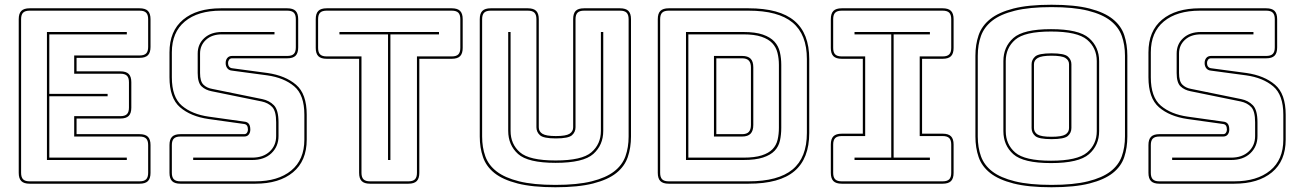

<svg xmlns="http://www.w3.org/2000/svg" viewBox="-20 -765 5474 810"><path d="M105 10Q81 10 70 -1Q59 -12 59 -36V-684Q59 -708 70 -719Q81 -730 105 -730H569Q593 -730 604 -719Q615 -708 615 -684V-567Q615 -543 604 -532Q593 -521 569 -521H303V-464H488Q512 -464 523 -453Q534 -442 534 -418V-311Q534 -287 523 -276Q512 -265 488 -265H303V-199H569Q593 -199 604 -188Q615 -177 615 -153V-36Q615 -12 604 -1Q593 10 569 10ZM569 0Q588 0 596.5 -8.5Q605 -17 605 -36V-153Q605 -172 596.5 -180.5Q588 -189 569 -189H293V-275H488Q507 -275 515.5 -283.5Q524 -292 524 -311V-418Q524 -437 515.5 -445.5Q507 -454 488 -454H293V-531H569Q588 -531 596.5 -539.5Q605 -548 605 -567V-684Q605 -703 596.5 -711.5Q588 -720 569 -720H105Q86 -720 77.5 -711.5Q69 -703 69 -684V-36Q69 -17 77.5 -8.5Q86 0 105 0ZM515 -100V-90H178V-630H515V-620H188V-369H434V-359H188V-100Z M1274 -176Q1274 -86 1216 -38Q1158 10 1057 10H741Q717 10 706 -1Q695 -12 695 -36V-153Q695 -177 706 -188Q717 -199 741 -199H1010Q1018 -199 1022 -205Q1026 -211 1026 -218Q1026 -229 1022 -235Q1018 -241 1009 -242L859 -263Q784 -274 739.5 -312.5Q695 -351 695 -439V-544Q695 -634 752.5 -682Q810 -730 912 -730H1192Q1216 -730 1227 -719Q1238 -708 1238 -684V-565Q1238 -541 1227 -530Q1216 -519 1192 -519H959Q951 -519 946.5 -513Q942 -507 942 -499Q942 -490 946.5 -484Q951 -478 960 -477L1109 -457Q1184 -446 1229 -407.5Q1274 -369 1274 -281ZM1057 0Q1153 0 1208.5 -45.5Q1264 -91 1264 -176V-281Q1264 -365 1221 -401Q1178 -437 1108 -447L959 -467Q946 -468 939 -477Q932 -486 932 -499Q932 -512 939 -520.5Q946 -529 959 -529H1192Q1211 -529 1219.5 -537.5Q1228 -546 1228 -565V-684Q1228 -703 1219.5 -711.5Q1211 -720 1192 -720H912Q815 -720 760 -674.5Q705 -629 705 -544V-439Q705 -355 747.5 -319Q790 -283 860 -273L1010 -252Q1023 -251 1029.5 -243Q1036 -235 1036 -218Q1036 -206 1029.5 -197.5Q1023 -189 1010 -189H741Q722 -189 713.5 -180.5Q705 -172 705 -153V-36Q705 -17 713.5 -8.5Q722 0 741 0ZM1138 -630V-620H916Q874 -620 849 -597Q824 -574 824 -539V-457Q824 -422 838 -408Q852 -394 875 -390L1086 -347Q1116 -341 1135.5 -321Q1155 -301 1155 -249V-191Q1155 -147 1125 -118.5Q1095 -90 1044 -90H795V-100H1044Q1090 -100 1117.5 -125.5Q1145 -151 1145 -191V-249Q1145 -296 1128.5 -313.5Q1112 -331 1084 -337L873 -380Q847 -385 830.5 -400.5Q814 -416 814 -457V-539Q814 -579 842 -604.5Q870 -630 916 -630Z M1541 10Q1517 10 1506 -1Q1495 -12 1495 -36V-517H1358Q1334 -517 1323 -528Q1312 -539 1312 -563V-684Q1312 -708 1323 -719Q1334 -730 1358 -730H1886Q1910 -730 1921 -719Q1932 -708 1932 -684V-563Q1932 -539 1921 -528Q1910 -517 1886 -517H1749V-36Q1749 -12 1738 -1Q1727 10 1703 10ZM1703 0Q1722 0 1730.5 -8.5Q1739 -17 1739 -36V-527H1886Q1905 -527 1913.5 -535.5Q1922 -544 1922 -563V-684Q1922 -703 1913.5 -711.5Q1905 -720 1886 -720H1358Q1339 -720 1330.5 -711.5Q1322 -703 1322 -684V-563Q1322 -544 1330.5 -535.5Q1339 -527 1358 -527H1505V-36Q1505 -17 1513.5 -8.5Q1522 0 1541 0ZM1617 -90V-620H1412V-630H1832V-620H1627V-90Z M2642 -684V-189Q2642 -142 2628.5 -102.5Q2615 -63 2580 -35Q2545 -7 2482.5 9Q2420 25 2323 25Q2226 25 2163.5 9Q2101 -7 2066 -35Q2031 -63 2017.5 -102.5Q2004 -142 2004 -189V-684Q2004 -708 2015 -719Q2026 -730 2050 -730H2207Q2231 -730 2242 -719Q2253 -708 2253 -684V-228Q2253 -210 2268.5 -200.5Q2284 -191 2325 -191Q2367 -191 2382.5 -200.5Q2398 -210 2398 -228V-684Q2398 -708 2408.5 -719Q2419 -730 2444 -730H2596Q2620 -730 2631 -719Q2642 -708 2642 -684ZM2632 -189V-684Q2632 -703 2623.5 -711.5Q2615 -720 2596 -720H2444Q2425 -720 2416.5 -711.5Q2408 -703 2408 -684V-228Q2408 -208 2393 -194.5Q2378 -181 2325 -181Q2273 -181 2258 -194.5Q2243 -208 2243 -228V-684Q2243 -703 2234.5 -711.5Q2226 -720 2207 -720H2050Q2031 -720 2022.5 -711.5Q2014 -703 2014 -684V-189Q2014 -143 2027.5 -105.5Q2041 -68 2075.5 -41.5Q2110 -15 2170 0Q2230 15 2323 15Q2416 15 2476 0Q2536 -15 2570.5 -41.5Q2605 -68 2618.5 -105.5Q2632 -143 2632 -189ZM2124 -630H2134V-213Q2134 -157 2173.5 -122.5Q2213 -88 2324 -88Q2435 -88 2475 -122.5Q2515 -157 2515 -213V-630H2525V-213Q2525 -153 2483 -115.5Q2441 -78 2324 -78Q2207 -78 2165.5 -115.5Q2124 -153 2124 -213Z M3394 -204Q3394 -96 3331.5 -43Q3269 10 3138 10H2801Q2777 10 2766 -1Q2755 -12 2755 -36V-684Q2755 -708 2766 -719Q2777 -730 2801 -730H3138Q3269 -730 3331.5 -677Q3394 -624 3394 -516ZM3138 0Q3263 0 3323.5 -50Q3384 -100 3384 -204V-516Q3384 -620 3323.5 -670Q3263 -720 3138 -720H2801Q2782 -720 2773.5 -711.5Q2765 -703 2765 -684V-36Q2765 -17 2773.5 -8.5Q2782 0 2801 0ZM2874 -90V-630H3116Q3167 -630 3198.5 -619Q3230 -608 3247 -589.5Q3264 -571 3270 -545.5Q3276 -520 3276 -491V-226Q3276 -197 3270.5 -172Q3265 -147 3248 -129Q3231 -111 3199 -100.5Q3167 -90 3116 -90ZM3116 -620H2884V-100H3116Q3164 -100 3193.5 -109.5Q3223 -119 3239 -135.5Q3255 -152 3260.5 -175.5Q3266 -199 3266 -226V-491Q3266 -518 3260 -542Q3254 -566 3238 -583Q3222 -600 3192.5 -610Q3163 -620 3116 -620ZM2992 -529H3111Q3135 -529 3146.5 -517.5Q3158 -506 3158 -481V-238Q3158 -213 3146.5 -201Q3135 -189 3111 -189H2992ZM3111 -519H3002V-199H3111Q3130 -199 3139 -208.5Q3148 -218 3148 -238V-481Q3148 -500 3139 -509.5Q3130 -519 3111 -519Z M3531 10Q3507 10 3496 -1Q3485 -12 3485 -36V-155Q3485 -179 3496 -190Q3507 -201 3531 -201H3620V-517H3531Q3507 -517 3496 -528Q3485 -539 3485 -563V-684Q3485 -708 3496 -719Q3507 -730 3531 -730H3957Q3981 -730 3992 -719Q4003 -708 4003 -684V-563Q4003 -539 3992 -528Q3981 -517 3957 -517H3870V-201H3957Q3981 -201 3992 -190Q4003 -179 4003 -155V-36Q4003 -12 3992 -1Q3981 10 3957 10ZM3531 0H3957Q3976 0 3984.5 -8.5Q3993 -17 3993 -36V-155Q3993 -174 3984.5 -182.5Q3976 -191 3957 -191H3860V-527H3957Q3976 -527 3984.5 -535.5Q3993 -544 3993 -563V-684Q3993 -703 3984.5 -711.5Q3976 -720 3957 -720H3531Q3512 -720 3503.5 -711.5Q3495 -703 3495 -684V-563Q3495 -544 3503.5 -535.5Q3512 -527 3531 -527H3630V-191H3531Q3512 -191 3503.5 -182.5Q3495 -174 3495 -155V-36Q3495 -17 3503.5 -8.5Q3512 0 3531 0ZM3903 -90H3585V-100H3740V-620H3585V-630H3903V-620H3750V-100H3903Z M4736 -530V-189Q4736 -142 4723 -102.5Q4710 -63 4674.5 -35Q4639 -7 4576.5 9Q4514 25 4416 25Q4318 25 4255.5 9Q4193 -7 4157.5 -35Q4122 -63 4108.5 -102.5Q4095 -142 4095 -189V-530Q4095 -577 4108.5 -616.5Q4122 -656 4157.5 -684.5Q4193 -713 4255.5 -729Q4318 -745 4416 -745Q4514 -745 4576.5 -729Q4639 -713 4674.5 -684.5Q4710 -656 4723 -616.5Q4736 -577 4736 -530ZM4726 -189V-530Q4726 -576 4712.5 -613.5Q4699 -651 4664.5 -678Q4630 -705 4569.5 -720Q4509 -735 4416 -735Q4323 -735 4262 -720Q4201 -705 4166.5 -678Q4132 -651 4118.5 -613.5Q4105 -576 4105 -530V-189Q4105 -143 4118.5 -105.5Q4132 -68 4166.5 -41.5Q4201 -15 4262 0Q4323 15 4416 15Q4509 15 4569.5 0Q4630 -15 4664.5 -41.5Q4699 -68 4712.5 -105.5Q4726 -143 4726 -189ZM4617 -212Q4617 -152 4574 -114.5Q4531 -77 4414 -77Q4297 -77 4255 -114.5Q4213 -152 4213 -212V-507Q4213 -567 4255 -604.5Q4297 -642 4414 -642Q4531 -642 4574 -604.5Q4617 -567 4617 -507ZM4223 -212Q4223 -156 4263 -121.5Q4303 -87 4414 -87Q4525 -87 4566 -121.5Q4607 -156 4607 -212V-507Q4607 -563 4566 -597.5Q4525 -632 4414 -632Q4303 -632 4263 -597.5Q4223 -563 4223 -507ZM4332 -225V-494Q4332 -513 4347 -526.5Q4362 -540 4416 -540Q4470 -540 4485 -526.5Q4500 -513 4500 -494V-225Q4500 -205 4485 -191.5Q4470 -178 4416 -178Q4362 -178 4347 -191.5Q4332 -205 4332 -225ZM4342 -494V-225Q4342 -207 4357.5 -197.5Q4373 -188 4416 -188Q4459 -188 4474.5 -197.5Q4490 -207 4490 -225V-494Q4490 -511 4474.5 -520.5Q4459 -530 4416 -530Q4374 -530 4358 -520.5Q4342 -511 4342 -494Z M5404 -176Q5404 -86 5346 -38Q5288 10 5187 10H4871Q4847 10 4836 -1Q4825 -12 4825 -36V-153Q4825 -177 4836 -188Q4847 -199 4871 -199H5140Q5148 -199 5152 -205Q5156 -211 5156 -218Q5156 -229 5152 -235Q5148 -241 5139 -242L4989 -263Q4914 -274 4869.5 -312.5Q4825 -351 4825 -439V-544Q4825 -634 4882.5 -682Q4940 -730 5042 -730H5322Q5346 -730 5357 -719Q5368 -708 5368 -684V-565Q5368 -541 5357 -530Q5346 -519 5322 -519H5089Q5081 -519 5076.5 -513Q5072 -507 5072 -499Q5072 -490 5076.5 -484Q5081 -478 5090 -477L5239 -457Q5314 -446 5359 -407.5Q5404 -369 5404 -281ZM5187 0Q5283 0 5338.5 -45.5Q5394 -91 5394 -176V-281Q5394 -365 5351 -401Q5308 -437 5238 -447L5089 -467Q5076 -468 5069 -477Q5062 -486 5062 -499Q5062 -512 5069 -520.5Q5076 -529 5089 -529H5322Q5341 -529 5349.5 -537.5Q5358 -546 5358 -565V-684Q5358 -703 5349.5 -711.5Q5341 -720 5322 -720H5042Q4945 -720 4890 -674.5Q4835 -629 4835 -544V-439Q4835 -355 4877.5 -319Q4920 -283 4990 -273L5140 -252Q5153 -251 5159.5 -243Q5166 -235 5166 -218Q5166 -206 5159.5 -197.5Q5153 -189 5140 -189H4871Q4852 -189 4843.5 -180.5Q4835 -172 4835 -153V-36Q4835 -17 4843.5 -8.5Q4852 0 4871 0ZM5268 -630V-620H5046Q5004 -620 4979 -597Q4954 -574 4954 -539V-457Q4954 -422 4968 -408Q4982 -394 5005 -390L5216 -347Q5246 -341 5265.5 -321Q5285 -301 5285 -249V-191Q5285 -147 5255 -118.5Q5225 -90 5174 -90H4925V-100H5174Q5220 -100 5247.5 -125.5Q5275 -151 5275 -191V-249Q5275 -296 5258.5 -313.5Q5242 -331 5214 -337L5003 -380Q4977 -385 4960.5 -400.5Q4944 -416 4944 -457V-539Q4944 -579 4972 -604.5Q5000 -630 5046 -630Z"/></svg>

Font: Bungee Outline
Style: Regular
Weight: 400
Designer: David Jonathan Ross
Foundry: David Jonathan Ross
Version: Version 1.000;PS 1.0;hotconv 1.0.72;makeotf.lib2.5.5900